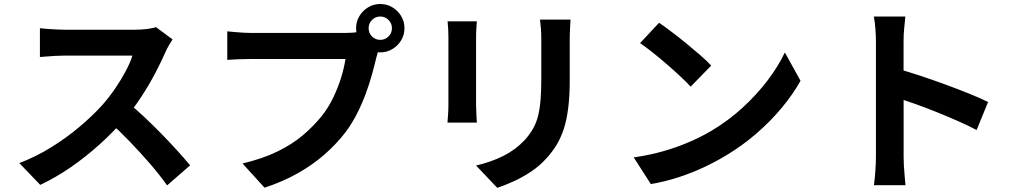

<svg xmlns="http://www.w3.org/2000/svg" viewBox="-20 -873 5040 950"><path d="M833.9 -677.9Q827.7 -669.3 816.6 -650.3Q805.5 -631.4 798.8 -615.5Q778.2 -568.4 747.6 -510.1Q717 -451.9 678.6 -393.2Q640.2 -334.5 597.1 -284.5Q541.3 -220.6 473.8 -159.4Q406.3 -98.2 331.7 -46.6Q257.1 5 179.2 41.8L75.6 -66.1Q156.6 -96.8 232.8 -143.9Q308.9 -191 374 -246Q439.1 -301 485.7 -352.8Q519.2 -390.5 548.8 -433.7Q578.4 -476.9 601.3 -519.7Q624.3 -562.5 635.2 -597.8Q625.1 -597.8 599 -597.8Q572.9 -597.8 538.3 -597.8Q503.6 -597.8 466 -597.8Q428.3 -597.8 393.6 -597.8Q359 -597.8 332.9 -597.8Q306.7 -597.8 295.8 -597.8Q275.4 -597.8 252 -596.4Q228.6 -595 208.5 -593.3Q188.4 -591.6 177.5 -590.9V-733.4Q191.5 -731.8 213.8 -730Q236.1 -728.3 258.8 -727.2Q281.4 -726 295.8 -726Q309.1 -726 336.8 -726Q364.6 -726 400.6 -726Q436.7 -726 475.2 -726Q513.8 -726 549.2 -726Q584.5 -726 611 -726Q637.4 -726 648.5 -726Q681.7 -726 709.4 -729.8Q737.2 -733.5 752.2 -738.6ZM610.1 -367.3Q649.2 -336 693 -295Q736.8 -254 779.7 -210Q822.7 -165.9 859.4 -125.3Q896 -84.8 920.7 -54.9L806.8 44.3Q770.2 -7.5 722.8 -62.3Q675.4 -117.1 622.8 -171.8Q570.2 -226.5 516 -274.8Z M1803.9 -733.4Q1803.9 -709.4 1820.7 -692.6Q1837.5 -675.8 1861.5 -675.8Q1885.5 -675.8 1902.4 -692.6Q1919.3 -709.4 1919.3 -733.4Q1919.3 -757.4 1902.4 -774.3Q1885.5 -791.3 1861.5 -791.3Q1837.5 -791.3 1820.7 -774.3Q1803.9 -757.4 1803.9 -733.4ZM1741.9 -733.4Q1741.9 -766.3 1758.2 -793.4Q1774.6 -820.6 1801.6 -836.9Q1828.6 -853.2 1861.5 -853.2Q1894.4 -853.2 1921.5 -836.9Q1948.6 -820.6 1965 -793.4Q1981.3 -766.3 1981.3 -733.4Q1981.3 -700.5 1965 -673.5Q1948.6 -646.5 1921.5 -630.2Q1894.4 -613.8 1861.5 -613.8Q1828.6 -613.8 1801.6 -630.2Q1774.6 -646.5 1758.2 -673.5Q1741.9 -700.5 1741.9 -733.4ZM1863.3 -654.2Q1856.4 -640.2 1851 -620.8Q1845.6 -601.4 1841.3 -585Q1832.7 -548.5 1820 -502.8Q1807.3 -457.1 1789.1 -407.9Q1770.8 -358.7 1746.5 -310.7Q1722.1 -262.6 1690.9 -220.6Q1645.7 -161.3 1586.1 -109Q1526.5 -56.7 1452.3 -15.1Q1378.1 26.6 1288.8 55.6L1179.9 -64.1Q1279.6 -87.8 1352 -123Q1424.5 -158.2 1477.8 -203.2Q1531.1 -248.1 1571.8 -298.7Q1605.1 -340.6 1628.7 -389.9Q1652.4 -439.1 1667.7 -488.7Q1683 -538.2 1689.3 -581.1Q1674.5 -581.1 1639.7 -581.1Q1604.9 -581.1 1558.6 -581.1Q1512.4 -581.1 1461.8 -581.1Q1411.2 -581.1 1364 -581.1Q1316.9 -581.1 1279.5 -581.1Q1242.1 -581.1 1223.5 -581.1Q1189.2 -581.1 1156.7 -579.8Q1124.3 -578.5 1104.5 -576.7V-718Q1119.9 -716.3 1141.2 -714.4Q1162.6 -712.5 1185.2 -711.2Q1207.7 -709.9 1223.7 -709.9Q1239.5 -709.9 1269.5 -709.9Q1299.4 -709.9 1338.1 -709.9Q1376.8 -709.9 1419.5 -709.9Q1462.2 -709.9 1504.4 -709.9Q1546.6 -709.9 1583.6 -709.9Q1620.6 -709.9 1647.7 -709.9Q1674.8 -709.9 1686.5 -709.9Q1701.5 -709.9 1723.2 -711.2Q1745 -712.5 1764.7 -717.6Z M2802.8 -776.1Q2801.8 -755.4 2800.4 -730.7Q2799 -705.9 2799 -675.8Q2799 -650.1 2799 -613Q2799 -575.9 2799 -539.3Q2799 -502.7 2799 -478Q2799 -397.8 2791.4 -337.9Q2783.8 -278 2768.9 -233.2Q2754 -188.5 2732.5 -153.8Q2711 -119.1 2682.6 -88.5Q2650.1 -52.1 2607.2 -23.6Q2564.4 4.9 2520.8 24.5Q2477.3 44.2 2440.3 56.4L2335.5 -54Q2410.2 -71.3 2470.6 -101.5Q2531 -131.8 2576.4 -180.2Q2602.1 -208.8 2618.3 -238Q2634.5 -267.3 2643 -302.5Q2651.5 -337.8 2654.9 -382.7Q2658.3 -427.6 2658.3 -486.4Q2658.3 -512.1 2658.3 -548Q2658.3 -583.9 2658.3 -619.1Q2658.3 -654.2 2658.3 -675.8Q2658.3 -705.9 2656.5 -730.7Q2654.7 -755.4 2651.9 -776.1ZM2339.4 -767.5Q2338.4 -750.3 2337 -732.6Q2335.6 -714.9 2335.6 -691.2Q2335.6 -680.2 2335.6 -655.1Q2335.6 -630 2335.6 -596.6Q2335.6 -563.2 2335.6 -526.8Q2335.6 -490.4 2335.6 -456Q2335.6 -421.5 2335.6 -394.5Q2335.6 -367.4 2335.6 -353.4Q2335.6 -334.4 2337 -309.3Q2338.4 -284.1 2339.4 -266.3H2194Q2195.2 -280.2 2197 -305.9Q2198.7 -331.6 2198.7 -354.2Q2198.7 -368.2 2198.7 -395.2Q2198.7 -422.3 2198.7 -456.7Q2198.7 -491.2 2198.7 -527.6Q2198.7 -563.9 2198.7 -597Q2198.7 -630 2198.7 -655.1Q2198.7 -680.2 2198.7 -691.2Q2198.7 -705 2197.7 -727.6Q2196.7 -750.3 2194.7 -767.5Z M3241.1 -760.4Q3267.3 -742.4 3302.3 -716Q3337.3 -689.6 3374.5 -659.3Q3411.6 -629 3444.7 -600.2Q3477.8 -571.4 3499.1 -548.5L3397.3 -444.3Q3377.8 -465.5 3347 -494.4Q3316.2 -523.4 3280.3 -554.4Q3244.4 -585.5 3209.4 -613.3Q3174.4 -641 3147 -659.8ZM3115.5 -94.2Q3194.4 -105.3 3263.1 -125.2Q3331.8 -145 3391.1 -170.8Q3450.4 -196.5 3498.8 -225Q3584.1 -275.7 3654.8 -340.7Q3725.5 -405.8 3778.7 -476.2Q3831.9 -546.6 3863.4 -613.5L3940.9 -473.3Q3903.1 -405.6 3847.4 -338.8Q3791.7 -271.9 3721.9 -211.7Q3652.2 -151.5 3571 -102.9Q3520.5 -72.5 3461.2 -44.7Q3402 -16.8 3336.4 4.4Q3270.7 25.7 3200.3 37.7Z M4314 -95.8Q4314 -115 4314 -158.6Q4314 -202.2 4314 -259.8Q4314 -317.3 4314 -380Q4314 -442.7 4314 -501.2Q4314 -559.6 4314 -604.6Q4314 -649.6 4314 -670.6Q4314 -697.5 4311.4 -731.3Q4308.9 -765.1 4303.5 -791.3H4459.7Q4457 -765.3 4453.9 -733.5Q4450.8 -701.7 4450.8 -670.6Q4450.8 -643.2 4450.8 -595.3Q4450.8 -547.5 4450.8 -488.9Q4450.8 -430.4 4451 -369.5Q4451.1 -308.6 4451.1 -253Q4451.1 -197.4 4451.1 -155.7Q4451.1 -114.1 4451.1 -95.8Q4451.1 -81.7 4452.2 -56.4Q4453.4 -31.1 4456 -4.2Q4458.5 22.7 4460.3 43.5H4304Q4308.3 14.4 4311.1 -25.8Q4314 -65.9 4314 -95.8ZM4421.4 -532.3Q4471.2 -518.9 4533 -498.4Q4594.8 -477.9 4657.9 -454.8Q4721 -431.7 4776.7 -409.1Q4832.3 -386.6 4868.9 -368.3L4812.2 -229.6Q4770 -252.1 4719 -274.4Q4667.9 -296.8 4615.2 -318.1Q4562.5 -339.4 4512.5 -357.2Q4462.4 -375 4421.4 -388.6Z"/></svg>

Font: Noto Sans SC Thin
Style: Regular
Weight: 100
Designer: Ryoko NISHIZUKA 西塚涼子 (kana, bopomofo & ideographs); Paul D. Hunt (Latin, Greek & Cyrillic); Sandoll Communications 산돌커뮤니
Foundry: Adobe
Version: Version 2.004-H2;hotconv 1.0.118;makeotfexe 2.5.65603